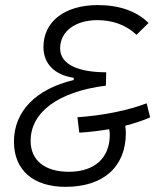

<svg xmlns="http://www.w3.org/2000/svg" viewBox="-20 -723 626 753"><path d="M555.2 -317.9C484.4 -290.5 385.3 -270 283.7 -263.2L291 -202.6C331.1 -205.1 370.6 -210 408.2 -216.3C409.7 -209 410.6 -200.7 410.6 -194.8C410.6 -103 350.6 -49.3 250 -49.3C156.2 -49.3 100.1 -93.8 100.1 -170.4C100.1 -283.7 209.5 -363.8 395.5 -387.2L396.5 -439.5C290 -439.5 215.8 -468.8 215.8 -533.2C215.8 -600.1 275.4 -644 362.3 -644C416.5 -644 472.2 -627.9 515.1 -586.4L562.5 -632.8C516.6 -678.7 448.7 -703.1 363.8 -703.1C233.9 -703.1 150.4 -638.7 150.4 -538.6C150.4 -474.1 192.9 -429.2 269 -418V-409.2C120.6 -374 34.7 -286.1 34.7 -167.5C34.7 -55.7 110.4 9.8 237.3 9.8C385.7 9.8 473.6 -68.8 473.6 -201.7C473.6 -209.5 472.7 -220.2 471.2 -230C507.3 -239.3 540.5 -250 568.8 -262.7Z"/></svg>

Font: Cascadia Mono PL Light
Style: Italic
Weight: 300
Italic angle: -10°
Monospace: yes
Designer: Aaron Bell
Foundry: Saja Typeworks
Version: Version 2404.023